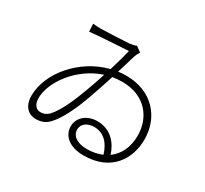

<svg xmlns="http://www.w3.org/2000/svg" viewBox="-155 -976 1311 1230"><g transform="rotate(30 500.0 -361.0)"><path d="M582 -17C518 -17 468 -45 468 -96C468 -137 506 -164 555 -164C628 -164 673 -113 695 -39C663 -25 625 -17 582 -17ZM392 -338C360 -251 317 -151 270 -100C247 -77 226 -73 206 -73C179 -73 153 -97 153 -145C153 -265 270 -429 443 -485C427 -436 410 -385 392 -338ZM532 -751C519 -745 503 -742 482 -739C424 -735 315 -731 278 -730C259 -730 234 -731 218 -733L221 -676C303 -685 446 -692 504 -696C495 -656 479 -600 460 -537C260 -487 106 -305 106 -137C106 -57 152 -20 202 -20C245 -20 275 -32 303 -63C346 -109 394 -202 433 -313C455 -375 477 -439 495 -498C518 -502 542 -504 567 -504C734 -504 824 -390 824 -254C824 -171 793 -103 735 -61C712 -133 658 -206 554 -206C482 -206 422 -160 422 -93C422 -20 485 29 585 29C791 29 874 -113 874 -255C874 -418 762 -551 570 -551C550 -551 530 -550 510 -547C528 -604 542 -653 552 -686C557 -700 565 -713 571 -723Z"/></g></svg>

Font: Source Han Sans SC Light
Style: Regular
Weight: 300
Designer: Ryoko NISHIZUKA (kana & ideographs); Paul D. Hunt (Latin, Greek & Cyrillic); Wenlong ZHANG (bopomofo); Sandoll Communica
Foundry: Adobe Systems Incorporated
Version: Version 1.004;PS 1.004;hotconv 1.0.82;makeotf.lib2.5.63406